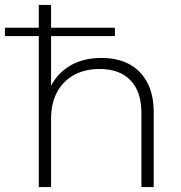

<svg xmlns="http://www.w3.org/2000/svg" viewBox="-50 -762 737 782"><path d="M-30 -615V-649H418V-615ZM363 -526Q428 -526 475 -501.5Q522 -477 549 -427.5Q576 -378 576 -305V0H526V-301Q526 -389 481.5 -435Q437 -481 356 -481Q295 -481 250.5 -456Q206 -431 182 -386Q158 -341 158 -278V0H108V-742H158V-377L149 -393Q174 -455 229 -490.5Q284 -526 363 -526Z"/></svg>

Font: Modern
Style: Regular
Weight: 300
Designer: Julieta Ulanovsky
Foundry: Julieta Ulanovsky
Version: Version 8.000